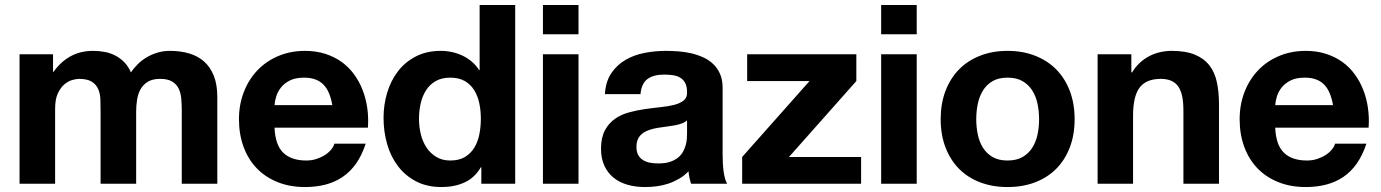

<svg xmlns="http://www.w3.org/2000/svg" viewBox="-20 -734 5518 767"><path d="M191.9 -517.1V-446.8H193.8Q221.7 -486.8 261.2 -508.8Q300.8 -530.8 352.1 -530.8Q376.5 -530.8 399.2 -526.4Q421.9 -522 441.4 -511.7Q460.9 -501.5 476.8 -485.1Q492.7 -468.8 502.9 -444.8Q514.6 -461.9 530.3 -477.5Q545.9 -493.2 565.7 -504.9Q585.4 -516.6 608.9 -523.7Q632.3 -530.8 659.2 -530.8Q700.2 -530.8 734.9 -520.8Q769.5 -510.7 794.7 -488.8Q819.8 -466.8 834 -431.6Q848.1 -396.5 848.1 -346.2V0H706.1V-293Q706.1 -318.8 703.9 -341.8Q701.7 -364.7 692.9 -381.8Q684.1 -398.9 666.7 -408.9Q649.4 -418.9 619.1 -418.9Q589.4 -418.9 570.6 -407.5Q551.8 -396 541.5 -377.4Q531.2 -358.9 527.6 -335.4Q523.9 -312 523.9 -288.1V0H381.8V-290Q381.8 -312.5 381.1 -335.4Q380.4 -358.4 372.8 -377Q365.2 -395.5 347.4 -407.2Q329.6 -418.9 295.9 -418.9Q285.6 -418.9 269.3 -414.6Q252.9 -410.2 237.5 -397.2Q222.2 -384.3 211.2 -361.1Q200.2 -337.9 200.2 -299.8V0H58.1V-517.1Z M1076.7 -224.1Q1079.6 -154.8 1111.6 -123.8Q1143.6 -92.8 1203.6 -92.8Q1225.1 -92.8 1243.9 -98.9Q1262.7 -105 1277.6 -114.5Q1292.5 -124 1302.5 -136Q1312.5 -147.9 1315.9 -160.2H1440.9Q1425.8 -113.8 1402.6 -80.8Q1379.4 -47.9 1348.6 -27.1Q1317.9 -6.3 1280.3 3.4Q1242.7 13.2 1198.7 13.2Q1137.7 13.2 1088.6 -6.6Q1039.6 -26.4 1005.4 -62Q971.2 -97.7 952.9 -147.7Q934.6 -197.8 934.6 -257.8Q934.6 -315.9 953.9 -366Q973.1 -416 1007.8 -452.6Q1042.5 -489.3 1091.3 -510Q1140.1 -530.8 1198.7 -530.8Q1242.7 -530.8 1279.3 -519Q1315.9 -507.3 1344.7 -486.6Q1373.5 -465.8 1394.5 -437Q1415.5 -408.2 1428.7 -374Q1441.9 -339.8 1447.3 -301.8Q1452.6 -263.7 1449.7 -224.1ZM1307.6 -314Q1302.7 -341.3 1294.2 -361.8Q1285.6 -382.3 1272.2 -396Q1258.8 -409.7 1239.7 -416.7Q1220.7 -423.8 1194.8 -423.8Q1160.2 -423.8 1137.7 -412.4Q1115.2 -400.9 1102.1 -384Q1088.9 -367.2 1083.3 -348.1Q1077.6 -329.1 1076.7 -314Z M1900.9 -65.9Q1876 -23.4 1835.7 -5.1Q1795.4 13.2 1744.1 13.2Q1685.5 13.2 1642.1 -9.5Q1598.6 -32.2 1569.6 -70.6Q1540.5 -108.9 1526.4 -158.9Q1512.2 -209 1512.2 -263.2Q1512.2 -315.4 1526.6 -363.5Q1541 -411.6 1569.6 -449Q1598.1 -486.3 1641.1 -508.5Q1684.1 -530.8 1741.2 -530.8Q1764.2 -530.8 1786.1 -525.9Q1808.1 -521 1828.1 -511.5Q1848.1 -502 1865 -487.5Q1881.8 -473.1 1894 -454.1H1896V-713.9H2038.1V0H1902.8V-65.9ZM1900.9 -259.8Q1900.9 -291.5 1894.8 -321Q1888.7 -350.6 1874.5 -373.5Q1860.4 -396.5 1836.9 -410.2Q1813.5 -423.8 1778.8 -423.8Q1744.1 -423.8 1720.2 -409.9Q1696.3 -396 1681.6 -372.8Q1667 -349.6 1660.4 -320.1Q1653.8 -290.5 1653.8 -258.8Q1653.8 -228.5 1660.9 -198.7Q1668 -168.9 1683.3 -145.5Q1698.7 -122.1 1722.4 -107.4Q1746.1 -92.8 1778.8 -92.8Q1814 -92.8 1837.4 -106.9Q1860.8 -121.1 1875 -144.5Q1889.2 -168 1895 -198Q1900.9 -228 1900.9 -259.8Z M2291 -517.1V0H2148.9V-517.1ZM2148.9 -597.2V-713.9H2291V-597.2Z M2724.6 -252.9Q2715.8 -245.1 2702.6 -240.5Q2689.5 -235.8 2673.6 -232.9Q2657.7 -230 2640.6 -228Q2623.5 -226.1 2606.4 -223.1Q2589.8 -220.2 2574.7 -215.3Q2559.6 -210.4 2547.9 -201.9Q2536.1 -193.4 2529.3 -180.2Q2522.5 -167 2522.5 -147Q2522.5 -127.4 2529.5 -114.7Q2536.6 -102.1 2548.8 -94.5Q2561 -86.9 2576.7 -84Q2592.3 -81.1 2609.9 -81.1Q2637.7 -81.1 2657 -87.6Q2676.3 -94.2 2689 -104.7Q2701.7 -115.2 2708.7 -128.4Q2715.8 -141.6 2719.5 -155Q2723.1 -168.5 2723.9 -180.2Q2724.6 -191.9 2724.6 -200.2ZM2396.5 -357.9Q2399.4 -407.7 2421.6 -440.9Q2443.8 -474.1 2477.8 -494.1Q2511.7 -514.2 2554 -522.5Q2596.2 -530.8 2639.6 -530.8Q2665.5 -530.8 2692.4 -528.6Q2719.2 -526.4 2744.4 -520.3Q2769.5 -514.2 2791.7 -503.7Q2814 -493.2 2830.6 -476.8Q2847.2 -460.4 2856.9 -437.5Q2866.7 -414.6 2866.7 -383.8V-115.2Q2866.7 -97.7 2867.7 -80.3Q2868.7 -63 2870.8 -47.9Q2873 -32.7 2876.5 -20.3Q2879.9 -7.8 2884.8 0H2740.7Q2736.8 -12.2 2734.1 -24.7Q2731.4 -37.1 2730.5 -49.8Q2713.9 -32.2 2693.4 -20.3Q2672.9 -8.3 2650.6 -0.7Q2628.4 6.8 2604.5 10Q2580.6 13.2 2556.6 13.2Q2519.5 13.2 2487.3 4.2Q2455.1 -4.9 2431.4 -23.9Q2407.7 -43 2394.3 -72Q2380.9 -101.1 2380.9 -141.1Q2381.3 -185.1 2396.5 -213.4Q2411.6 -241.7 2436.3 -259Q2460.9 -276.4 2492.2 -284.9Q2523.4 -293.5 2555.7 -298.1Q2587.9 -302.7 2618.9 -305.9Q2649.9 -309.1 2673.6 -315.2Q2697.3 -321.3 2711.4 -332.8Q2725.6 -344.2 2724.6 -366.2Q2724.6 -388.7 2717.3 -402.3Q2710 -416 2697.5 -423.6Q2685.1 -431.2 2668.2 -433.6Q2651.4 -436 2632.8 -436Q2590.3 -436 2566.4 -418.2Q2542.5 -400.4 2538.6 -357.9Z M3213.9 -410.2H2964.8V-517.1H3400.9V-410.2L3131.8 -106.9H3419.9V0H2944.8V-106.9Z M3642.1 -517.1V0H3500V-517.1ZM3500 -597.2V-713.9H3642.1V-597.2Z M3737.8 -257.8Q3737.8 -319.8 3756.8 -370.1Q3775.9 -420.4 3810.5 -456.1Q3845.2 -491.7 3894.8 -511.2Q3944.3 -530.8 4004.9 -530.8Q4065.9 -530.8 4115.5 -511.2Q4165 -491.7 4200 -456.1Q4234.9 -420.4 4253.9 -370.1Q4272.9 -319.8 4272.9 -257.8Q4272.9 -195.8 4253.9 -145.8Q4234.9 -95.7 4200 -60.3Q4165 -24.9 4115.5 -5.9Q4065.9 13.2 4004.9 13.2Q3944.3 13.2 3894.8 -5.9Q3845.2 -24.9 3810.5 -60.3Q3775.9 -95.7 3756.8 -145.8Q3737.8 -195.8 3737.8 -257.8ZM3879.9 -257.8Q3879.9 -226.6 3886 -197Q3892.1 -167.5 3906.5 -144.3Q3920.9 -121.1 3944.8 -106.9Q3968.8 -92.8 4004.9 -92.8Q4041 -92.8 4065.2 -106.9Q4089.4 -121.1 4104 -144.3Q4118.7 -167.5 4124.8 -197Q4130.9 -226.6 4130.9 -257.8Q4130.9 -289.1 4124.8 -318.8Q4118.7 -348.6 4104 -372.1Q4089.4 -395.5 4065.2 -409.7Q4041 -423.8 4004.9 -423.8Q3968.8 -423.8 3944.8 -409.7Q3920.9 -395.5 3906.5 -372.1Q3892.1 -348.6 3886 -318.8Q3879.9 -289.1 3879.9 -257.8Z M4499.5 -517.1V-444.8H4502.4Q4516.1 -467.3 4533.9 -483.6Q4551.8 -500 4572.5 -510.5Q4593.3 -521 4615.7 -525.9Q4638.2 -530.8 4660.6 -530.8Q4717.3 -530.8 4753.9 -515.4Q4790.5 -500 4811.8 -472.2Q4833 -444.3 4841.3 -405Q4849.6 -365.7 4849.6 -317.9V0H4707.5V-292Q4707.5 -323.7 4702.9 -347.7Q4698.2 -371.6 4687.5 -387.5Q4676.8 -403.3 4659.4 -411.1Q4642.1 -418.9 4616.7 -418.9Q4559.1 -418.9 4532.7 -384.3Q4506.3 -349.6 4506.3 -271V0H4364.7V-517.1Z M5074.2 -224.1Q5077.1 -154.8 5109.1 -123.8Q5141.1 -92.8 5201.2 -92.8Q5222.7 -92.8 5241.5 -98.9Q5260.3 -105 5275.1 -114.5Q5290 -124 5300 -136Q5310.1 -147.9 5313.5 -160.2H5438.5Q5423.3 -113.8 5400.1 -80.8Q5377 -47.9 5346.2 -27.1Q5315.4 -6.3 5277.8 3.4Q5240.2 13.2 5196.3 13.2Q5135.3 13.2 5086.2 -6.6Q5037.1 -26.4 5002.9 -62Q4968.8 -97.7 4950.4 -147.7Q4932.1 -197.8 4932.1 -257.8Q4932.1 -315.9 4951.4 -366Q4970.7 -416 5005.4 -452.6Q5040 -489.3 5088.9 -510Q5137.7 -530.8 5196.3 -530.8Q5240.2 -530.8 5276.9 -519Q5313.5 -507.3 5342.3 -486.6Q5371.1 -465.8 5392.1 -437Q5413.1 -408.2 5426.3 -374Q5439.5 -339.8 5444.8 -301.8Q5450.2 -263.7 5447.3 -224.1ZM5305.2 -314Q5300.3 -341.3 5291.7 -361.8Q5283.2 -382.3 5269.8 -396Q5256.3 -409.7 5237.3 -416.7Q5218.3 -423.8 5192.4 -423.8Q5157.7 -423.8 5135.3 -412.4Q5112.8 -400.9 5099.6 -384Q5086.4 -367.2 5080.8 -348.1Q5075.2 -329.1 5074.2 -314Z"/></svg>

Font: XB Khoramshahr
Style: Bold
Weight: 700
Designer: Behnam
Foundry: Irmug
Version: Version 8.005 2009